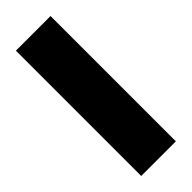

<svg xmlns="http://www.w3.org/2000/svg" viewBox="-238 -750 780 780"><g transform="rotate(-45 151.5 -360.0)"><path d="M52 0H251V-720H52Z"/></g></svg>

Font: Fixel Display Black
Style: Regular
Weight: 900
Designer: AlfaBravo + MacPaw
Foundry: Kyrylo Tkachov, Marchela Mozhyna, Serhii Makarenko, Maria Weinstein, Zakhar Kryvoshyya
Version: Version 1.211